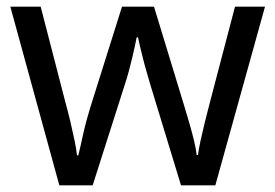

<svg xmlns="http://www.w3.org/2000/svg" viewBox="-20 -557 826 576"><path d="M431 -303Q425 -324 419 -344.5Q413 -365 408.5 -383.5Q404 -402 400 -418Q396 -434 394 -445H390Q388 -434 384.5 -418Q381 -402 376.5 -383Q372 -364 366.5 -343.5Q361 -323 354 -302L258 -1H158L11 -537H102L176 -251Q184 -222 191 -192.5Q198 -163 203.5 -136.5Q209 -110 211 -91H215Q218 -103 222 -121Q226 -139 230.5 -159Q235 -179 240.5 -199Q246 -219 251 -235L346 -537H442L534 -235Q541 -212 548.5 -186Q556 -160 562 -135.5Q568 -111 570 -92H574Q576 -109 581.5 -134.5Q587 -160 594.5 -190.5Q602 -221 610 -251L685 -537H775L626 -1H523Z"/></svg>

Font: sinhala115
Style: Regular
Weight: 400
Designer: Jelle Bosma - Monotype Design Team
Foundry: Monotype Imaging Inc.
Version: Version 2.006